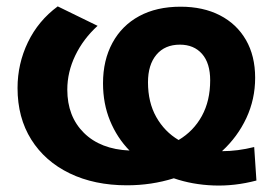

<svg xmlns="http://www.w3.org/2000/svg" viewBox="-20 -570 863 602"><path d="M378 11Q276 11 198.5 -26.5Q121 -64 78 -132.5Q35 -201 35 -294Q35 -370 67.5 -437.5Q100 -505 161 -550L286 -489Q241 -448 216 -396Q191 -344 191 -289Q191 -205 243 -153.5Q295 -102 386 -98Q347 -138 325 -191.5Q303 -245 303 -309Q303 -381 332.5 -435.5Q362 -490 416.5 -519.5Q471 -549 546 -549Q617 -549 669.5 -522Q722 -495 751 -445Q780 -395 780 -326Q780 -259 752.5 -200Q725 -141 676 -96Q725 -96 777 -109L784 -4Q716 14 649.5 11.5Q583 9 525 -11Q455 11 378 11ZM540 -131Q587 -159 613 -206.5Q639 -254 639 -318Q639 -372 613.5 -401Q588 -430 544 -430Q497 -430 470.5 -398.5Q444 -367 444 -312Q444 -249 470 -203Q496 -157 540 -131Z"/></svg>

Font: Montserrat
Style: Bold
Weight: 700
Designer: Julieta Ulanovsky
Foundry: Julieta Ulanovsky
Version: Version 9.000; ttfautohint (v1.8.4.7-5d5b)